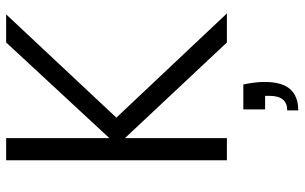

<svg xmlns="http://www.w3.org/2000/svg" viewBox="-198 -540 965 608"><g transform="rotate(-90 284.0 -236.5)"><path d="M545 0H453L150 -323V0H80V-699H150V-372L453 -699H542L215 -350ZM320 52Q328 90 328 119Q328 175 305 200.5Q282 226 238 226V191Q284 191 284 135V121H241V52Z"/></g></svg>

Font: Poppins-tnum Light
Style: Regular
Weight: 300
Designer: Ninad Kale (Devanagari), Jonny Pinhorn (Latin)
Foundry: Indian Type Foundry
Version: Version 4.004